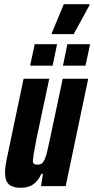

<svg xmlns="http://www.w3.org/2000/svg" viewBox="-20 -884 448 912"><path d="M80 8Q53 8 36 0.5Q19 -7 11.5 -23Q4 -39 4 -65Q4 -80 7.5 -103.5Q11 -127 18 -157L92 -510H214L154 -228Q145 -182 141 -158Q137 -134 136 -122Q136 -113 138.5 -109Q141 -105 146.5 -103.5Q152 -102 160 -102Q171 -102 178.5 -107.5Q186 -113 193 -129Q200 -145 207 -176.5Q214 -208 225 -260L278 -510H399L292 0H175L184 -58H176Q164 -31 148 -16.5Q132 -2 114.5 3Q97 8 80 8ZM279 -572 300 -674H408L386 -572ZM123 -572 145 -674H251L230 -572ZM225 -722 226 -727 283 -864H406L405 -859L330 -722Z"/></svg>

Font: Saira ExtraCondensed ExtraBold
Style: Italic
Weight: 800
Width: 2
Italic angle: -12°
Designer: Hector Gatti with collaboration of the Omnibus-Type team
Foundry: Omnibus-Type
Version: Version 1.101